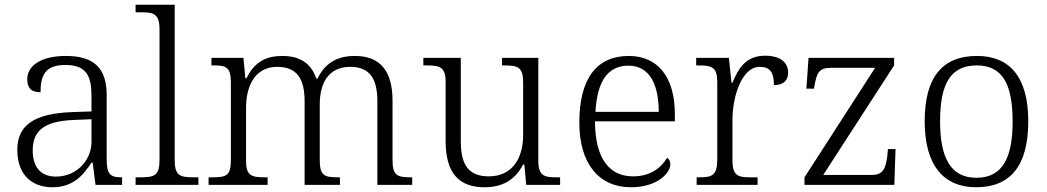

<svg xmlns="http://www.w3.org/2000/svg" viewBox="-20 -780 4417 810"><path d="M201 10C291 10 333 -44 366 -94H371L383 0H495V-32H491C442 -32 430 -48 430 -112V-379C430 -491 378 -544 258 -544C152 -544 95 -502 95 -446C95 -406 114 -391 151 -391C151 -460 169 -506 256 -506C352 -506 366 -450 366 -372V-310L283 -307C127 -301 53 -254 53 -148C53 -40 117 10 201 10ZM216 -35C148 -35 118 -80 118 -145C118 -224 160 -269 292 -274L366 -277V-181C366 -105 304 -35 216 -35Z M552 0H817V-32H796C739 -32 717 -39 717 -105V-760H552V-728H578C629 -728 653 -721 653 -655V-105C653 -39 631 -32 573 -32H552Z M860 0H1109V-32H1098C1041 -32 1018 -38 1018 -102V-326C1018 -417 1056 -498 1149 -498C1234 -498 1265 -446 1265 -354V0H1414V-32H1406C1348 -32 1329 -39 1329 -105V-340C1329 -427 1364 -498 1458 -498C1541 -498 1572 -446 1572 -354V0H1719V-32H1713C1656 -32 1636 -39 1636 -105V-355C1636 -483 1582 -544 1477 -544C1403 -544 1351 -514 1320 -449H1314C1294 -510 1248 -544 1171 -544C1106 -544 1054 -521 1020 -450H1015L1007 -536H872V-504H882C933 -504 954 -497 954 -433V-105C954 -39 935 -32 877 -32H860Z M2024 10C2100 10 2153 -21 2187 -86H2192L2200 0H2343V-32H2326C2275 -32 2251 -39 2251 -102V-536H2098V-504H2108C2165 -504 2187 -497 2187 -431V-210C2187 -112 2141 -36 2042 -36C1948 -36 1924 -96 1924 -186V-536H1766V-504H1780C1837 -504 1860 -497 1860 -433V-185C1860 -50 1916 10 2024 10Z M2642 10C2753 10 2808 -50 2808 -87C2808 -101 2802 -110 2794 -114C2770 -72 2723 -36 2651 -36C2551 -36 2491 -110 2490 -268H2827V-299C2827 -457 2753 -544 2633 -544C2499 -544 2424 -451 2424 -263C2424 -89 2507 10 2642 10ZM2759 -308H2492C2499 -431 2540 -503 2631 -503C2720 -503 2759 -425 2759 -308Z M2919 0H3176V-32H3145C3094 -32 3070 -38 3070 -104V-274C3070 -372 3109 -498 3185 -498C3227 -498 3245 -477 3245 -421C3288 -421 3305 -443 3305 -474C3305 -517 3271 -545 3208 -545C3125 -545 3095 -490 3070 -431H3066L3055 -536H2917V-504H2926C2984 -504 3006 -497 3006 -433V-107C3006 -39 2983 -32 2931 -32H2919Z M3374 0H3753L3758 -151H3726L3723 -119C3716 -70 3706 -42 3658 -42H3453L3752 -504V-536H3391L3382 -406H3414L3416 -418C3426 -472 3434 -494 3486 -494H3672L3374 -32Z M4098 10C4242 10 4318 -80 4318 -268C4318 -457 4238 -544 4102 -544C3956 -544 3881 -455 3881 -268C3881 -80 3963 10 4098 10ZM4099 -30C3990 -30 3946 -115 3946 -268C3946 -425 3989 -504 4101 -504C4208 -504 4252 -427 4252 -268C4252 -118 4212 -30 4099 -30Z"/></svg>

Font: Noto Serif Tamil Light
Style: Italic
Weight: 300
Italic angle: -12°
Designer: Indian Type Foundry, Tom Grace, and the Monotype Design Team
Foundry: Monotype Imaging Inc.
Version: Version 2.003